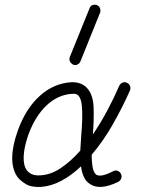

<svg xmlns="http://www.w3.org/2000/svg" viewBox="-20 -760 589 794"><path d="M149 13Q109 15 86.5 1Q64 -13 53 -27Q30 -59 30.5 -108Q31 -157 54 -221Q87 -312 145 -364Q203 -416 276 -420Q315 -421 338 -398Q365 -370 367 -317.5Q369 -265 364 -204Q396 -251 424 -303.5Q452 -356 473 -405Q478 -415 487 -418.5Q496 -422 504 -418Q514 -414 517.5 -405Q521 -396 518 -387Q487 -317 447 -246.5Q407 -176 359 -120Q359 -91 363 -68.5Q367 -46 378 -38Q396 -25 448 -52Q457 -57 466.5 -53.5Q476 -50 480 -41Q485 -32 481.5 -22.5Q478 -13 469 -8Q393 29 352 1Q335 -10 326.5 -29Q318 -48 315 -72Q276 -35 234 -12.5Q192 10 149 13ZM147 -35Q190 -37 231.5 -65Q273 -93 312 -137Q313 -152 314 -168.5Q315 -185 316 -201Q319 -234 320 -267Q321 -300 318 -326.5Q315 -353 304 -365Q301 -368 295.5 -370.5Q290 -373 279 -372Q221 -369 174 -325.5Q127 -282 98 -205Q80 -154 78 -115Q76 -76 91 -56Q109 -32 147 -35ZM313 -507Q309 -497 300 -493Q291 -489 282 -493Q273 -498 269 -506.5Q265 -515 269 -525L350 -725Q354 -736 362.5 -739Q371 -742 381 -739Q390 -735 393.5 -726Q397 -717 394 -708Z"/></svg>

Font: Zen Kurenaido
Style: Regular
Weight: 400
Designer: Yoshimichi Ohira
Foundry: Positype
Version: Version 1.001